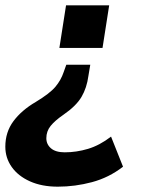

<svg xmlns="http://www.w3.org/2000/svg" viewBox="-53 -510 541 721"><path d="M170 -330 195 -490H357L332 -330ZM164 191Q104 191 59.5 171Q15 151 -9 117Q-33 83 -33 41Q-33 -14 -2.5 -55Q28 -96 81 -127Q134 -159 155 -184Q176 -209 186 -239L196 -267H286L279 -225Q273 -180 253 -146Q233 -112 185 -79Q153 -57 137 -37Q121 -17 121 9Q121 32 138.5 47Q156 62 190 62Q234 62 277.5 49Q321 36 364 3L409 116Q356 157 292.5 174Q229 191 164 191Z"/></svg>

Font: Nunito Sans ExtraBold
Style: Italic
Weight: 800
Italic angle: -9°
Designer: Vernon Adams
Foundry: Vernon Adams
Version: Version 3.006; ttfautohint (v1.8.3)